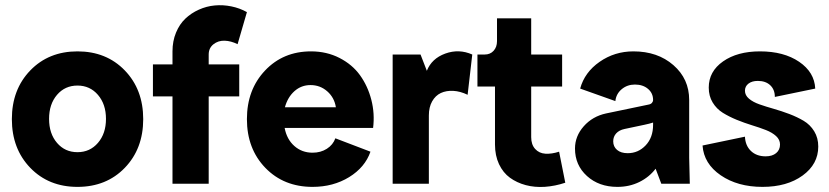

<svg xmlns="http://www.w3.org/2000/svg" viewBox="-20 -711 3207 743"><path d="M279.8 12.2Q168.5 12.2 97.2 -61.5Q25.9 -135.3 25.9 -250Q25.9 -364.7 97.2 -438.5Q168.5 -512.2 279.8 -512.2Q391.6 -512.2 462.9 -438.5Q534.2 -364.7 534.2 -250Q534.2 -135.3 462.9 -61.5Q391.6 12.2 279.8 12.2ZM200.7 -344Q169.9 -308.1 169.9 -251Q169.9 -193.8 200.7 -158Q231.4 -122.1 279.8 -122.1Q328.1 -122.1 359.1 -158.2Q390.1 -194.3 390.1 -251Q390.1 -307.6 359.1 -343.8Q328.1 -379.9 279.8 -379.9Q231.4 -379.9 200.7 -344Z M647.5 -512.2Q647.5 -551.8 661.1 -584.7Q674.8 -617.7 697.3 -638.9Q719.7 -660.2 749.5 -673.6Q779.3 -687 811 -689.9Q842.8 -692.9 875.2 -686.3Q907.7 -679.7 935.5 -664.1L899.4 -540Q874 -552.7 849.1 -553.5Q824.2 -554.2 805.9 -539.6Q787.6 -524.9 787.6 -500V-461.9H905.8V-337.9H787.6V0H647.5V-337.9H571.8V-461.9H647.5Z M1189.5 12.2Q1078.1 12.2 1006.8 -61.5Q935.5 -135.3 935.5 -250Q935.5 -363.8 1005.6 -438Q1075.7 -512.2 1183.6 -512.2Q1244.1 -512.2 1293.7 -486.8Q1343.3 -461.4 1373.3 -419.7Q1403.3 -377.9 1417 -324.7Q1430.7 -271.5 1423.8 -215.8H1081.5Q1089.8 -171.9 1119.1 -146Q1148.4 -120.1 1189.5 -120.1Q1221.2 -120.1 1244.9 -135.3Q1268.6 -150.4 1277.8 -175.8L1413.6 -124Q1392.6 -63.5 1331.1 -25.6Q1269.5 12.2 1189.5 12.2ZM1082.5 -295.9H1279.8Q1273.9 -333.5 1246.3 -357.7Q1218.8 -381.8 1181.6 -381.8Q1146 -381.8 1119.6 -358.4Q1093.3 -335 1082.5 -295.9Z M1499.5 0V-500H1607.4L1631.8 -437Q1650.4 -484.4 1703.1 -503.7Q1755.9 -522.9 1807.6 -500L1789.6 -344.2Q1761.2 -357.9 1734.1 -359.4Q1707 -360.8 1686 -351.1Q1665 -341.3 1652.3 -318.8Q1639.6 -296.4 1639.6 -264.2V0Z M2167.5 -3.9Q2127.9 9.3 2088.6 12Q2049.3 14.6 2014.6 5.4Q1980 -3.9 1953.4 -23.2Q1926.8 -42.5 1911.1 -75.7Q1895.5 -108.9 1895.5 -151.9V-376H1827.6V-500H1855.5Q1877 -500 1890.1 -514.4Q1903.3 -528.8 1903.3 -551.8V-640.1H2035.6V-500H2155.3V-376H2035.6V-180.2Q2035.6 -151.4 2051 -134.5Q2066.4 -117.7 2090.6 -116.2Q2114.7 -114.7 2143.6 -124Z M2369.1 12.2Q2297.9 12.2 2251.5 -29.8Q2205.1 -71.8 2205.1 -136.2Q2205.1 -184.1 2239 -222.4Q2272.9 -260.7 2325.2 -272L2489.3 -306.2Q2498 -307.6 2502.7 -312.7Q2507.3 -317.9 2507.3 -324.2Q2507.3 -350.6 2487.5 -367.2Q2467.8 -383.8 2437 -383.8Q2407.2 -383.8 2385.7 -365.7Q2364.3 -347.7 2361.3 -319.8L2225.1 -368.2Q2242.2 -431.2 2300.3 -471.7Q2358.4 -512.2 2431.2 -512.2Q2524.9 -512.2 2585.9 -459Q2647 -405.8 2647 -324.2V-100.1L2649.4 0H2539.1L2517.1 -58.1Q2492.2 -25.4 2453.9 -6.6Q2415.5 12.2 2369.1 12.2ZM2353 -164.1Q2353 -143.6 2367.9 -130.9Q2382.8 -118.2 2409.2 -118.2Q2449.7 -118.2 2478.5 -148.4Q2507.3 -178.7 2507.3 -228V-236.8Q2494.1 -232.4 2473.1 -228L2397 -211.9Q2376 -207.5 2364.5 -194.8Q2353 -182.1 2353 -164.1Z M2930.7 12.2Q2834.5 12.2 2769 -32.7Q2703.6 -77.6 2698.7 -147.9L2862.8 -182.1Q2864.3 -147.5 2886 -126.7Q2907.7 -106 2942.9 -106Q2968.3 -106 2983.4 -118.4Q2998.5 -130.9 2998.5 -151.9Q2998.5 -170.4 2983.4 -184.3Q2968.3 -198.2 2943.8 -207.8Q2919.4 -217.3 2889.9 -226.3Q2860.4 -235.4 2831.1 -247.3Q2801.8 -259.3 2777.3 -274.4Q2752.9 -289.6 2737.8 -314.5Q2722.7 -339.4 2722.7 -372.1Q2722.7 -434.6 2778.1 -473.4Q2833.5 -512.2 2920.9 -512.2Q3013.2 -512.2 3072.5 -471.9Q3131.8 -431.6 3134.8 -368.2L2978.5 -335.9Q2978.5 -364.3 2960.7 -381.1Q2942.9 -397.9 2912.6 -397.9Q2890.1 -397.9 2876.5 -387.5Q2862.8 -377 2862.8 -359.9Q2862.8 -342.3 2878.4 -329.1Q2894 -315.9 2919.2 -307.1Q2944.3 -298.3 2974.4 -289.8Q3004.4 -281.2 3034.7 -269.8Q3064.9 -258.3 3090.1 -243.4Q3115.2 -228.5 3130.9 -202.9Q3146.5 -177.2 3146.5 -144Q3146.5 -75.7 3085.9 -31.7Q3025.4 12.2 2930.7 12.2Z"/></svg>

Font: Apfel Grotezk
Style: Bold
Weight: 700
Designer: Luigi Gorlero
Foundry: Collletttivo
Version: Version 2.000;FEAKit 1.0